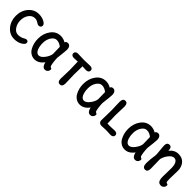

<svg xmlns="http://www.w3.org/2000/svg" viewBox="448 -2495 4240 4240"><g transform="rotate(45 2568.0 -375.0)"><path d="M659 -121Q659 -75 583 -30Q507 15 400 15Q255 15 159 -99Q63 -213 63 -376Q63 -539 159.5 -652Q256 -765 401 -765Q493 -765 566.5 -727Q640 -689 640 -641Q640 -612 621 -594.5Q602 -577 572.5 -577Q543 -577 499 -607.5Q455 -638 401 -638Q316 -638 260.5 -560.5Q205 -483 205 -376.5Q205 -270 260 -190.5Q315 -111 396.5 -111Q478 -111 550 -154Q583 -174 606.5 -174Q630 -174 644.5 -159Q659 -144 659 -121Z M1366 -366Q1366 -312 1377.5 -223.5Q1389 -135 1408 -122Q1426 -110 1434 -107Q1442 -104 1445 -102Q1450 -97 1450 -82Q1450 -44 1424 -15Q1398 14 1356.5 14Q1315 14 1288 -21.5Q1261 -57 1251 -112Q1158 15 1033 15Q966 15 913 -19.5Q860 -54 829 -110Q766 -224 766 -363Q766 -527 854 -646Q942 -765 1082 -765Q1164 -765 1238 -721Q1253 -765 1306 -765Q1347 -765 1370.5 -731.5Q1394 -698 1394 -647.5Q1394 -597 1366 -366ZM1240 -357 1235 -577Q1164 -638 1082 -638Q1013 -638 960.5 -559.5Q908 -481 908 -370Q908 -259 942.5 -185.5Q977 -112 1038.5 -112Q1100 -112 1163.5 -194Q1227 -276 1240 -357Z M1627 -756 1817 -750 2007 -756Q2045 -756 2067.5 -738Q2090 -720 2090 -689Q2090 -658 2067.5 -640Q2045 -622 2007 -622L1894 -628Q1889 -496 1889 -370L1897 -98Q1897 10 1821 10Q1745 10 1745 -98L1753 -370Q1753 -452 1746 -628L1627 -622Q1589 -622 1566.5 -640Q1544 -658 1544 -689Q1544 -720 1566.5 -738Q1589 -756 1627 -756Z M2779 -366Q2779 -312 2790.5 -223.5Q2802 -135 2821 -122Q2839 -110 2847 -107Q2855 -104 2858 -102Q2863 -97 2863 -82Q2863 -44 2837 -15Q2811 14 2769.5 14Q2728 14 2701 -21.5Q2674 -57 2664 -112Q2571 15 2446 15Q2379 15 2326 -19.5Q2273 -54 2242 -110Q2179 -224 2179 -363Q2179 -527 2267 -646Q2355 -765 2495 -765Q2577 -765 2651 -721Q2666 -765 2719 -765Q2760 -765 2783.5 -731.5Q2807 -698 2807 -647.5Q2807 -597 2779 -366ZM2653 -357 2648 -577Q2577 -638 2495 -638Q2426 -638 2373.5 -559.5Q2321 -481 2321 -370Q2321 -259 2355.5 -185.5Q2390 -112 2451.5 -112Q2513 -112 2576.5 -194Q2640 -276 2653 -357Z M3266 -122 3403 -128Q3441 -128 3463.5 -110.5Q3486 -93 3486 -62Q3486 -31 3463.5 -12.5Q3441 6 3403 6L3266 0L3115 6Q3078 6 3053.5 -18Q3029 -42 3029 -82L3035 -380L3027 -651Q3027 -760 3103 -760Q3179 -760 3179 -651L3171 -380Q3171 -329 3178 -124Q3230 -122 3266 -122Z M4182 -366Q4182 -312 4193.5 -223.5Q4205 -135 4224 -122Q4242 -110 4250 -107Q4258 -104 4261 -102Q4266 -97 4266 -82Q4266 -44 4240 -15Q4214 14 4172.5 14Q4131 14 4104 -21.5Q4077 -57 4067 -112Q3974 15 3849 15Q3782 15 3729 -19.5Q3676 -54 3645 -110Q3582 -224 3582 -363Q3582 -527 3670 -646Q3758 -765 3898 -765Q3980 -765 4054 -721Q4069 -765 4122 -765Q4163 -765 4186.5 -731.5Q4210 -698 4210 -647.5Q4210 -597 4182 -366ZM4056 -357 4051 -577Q3980 -638 3898 -638Q3829 -638 3776.5 -559.5Q3724 -481 3724 -370Q3724 -259 3758.5 -185.5Q3793 -112 3854.5 -112Q3916 -112 3979.5 -194Q4043 -276 4056 -357Z M4868 -160 4873 -428Q4873 -520 4843 -576Q4813 -632 4755 -632Q4697 -632 4637 -559.5Q4577 -487 4553 -392L4559 -98Q4559 10 4484 10Q4400 10 4400 -117Q4400 -217 4426 -388Q4426 -435 4415 -531Q4404 -627 4404 -671.5Q4404 -716 4424 -739.5Q4444 -763 4480 -763Q4553 -763 4553 -650Q4640 -760 4762.5 -760Q4885 -760 4950 -681.5Q5015 -603 5015 -490L5009 -235Q5009 -140 5021 -128Q5028 -121 5042 -118Q5056 -115 5065 -109Q5074 -103 5074 -88Q5074 -46 5045.5 -17Q5017 12 4979 12Q4916 12 4892 -31.5Q4868 -75 4868 -160Z"/></g></svg>

Font: Delius Unicase
Style: Bold
Weight: 700
Designer: Natalia Raices
Foundry: Natalia Raices
Version: Version 1.001